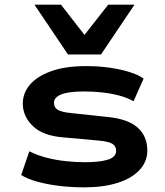

<svg xmlns="http://www.w3.org/2000/svg" viewBox="-20 -795 711 825"><path d="M342 10Q284 10 232.5 3.5Q181 -3 139.5 -14.5Q98 -26 71 -43L106 -145Q139 -128 179.5 -117.5Q220 -107 263 -102.5Q306 -98 345 -98Q408 -98 443.5 -109Q479 -120 479 -147Q479 -167 463 -177Q447 -187 404 -191L249 -205Q164 -212 121 -253.5Q78 -295 78 -350Q78 -395 108.5 -431Q139 -467 199.5 -489Q260 -511 351 -511Q404 -511 452 -504Q500 -497 538 -485Q576 -473 597 -457L554 -360Q525 -376 490 -385Q455 -394 417.5 -398Q380 -402 341 -402Q275 -402 243.5 -389.5Q212 -377 212 -353Q212 -333 228.5 -323Q245 -313 287 -309L437 -293Q527 -285 570 -248Q613 -211 613 -148Q613 -101 580 -65Q547 -29 486 -9.5Q425 10 342 10ZM272 -561 128 -775H242L343 -645L445 -775H558L414 -561Z"/></svg>

Font: Nunito Sans 7pt Expanded
Style: Bold
Weight: 700
Width: 7
Designer: Vernon Adams
Foundry: Vernon Adams
Version: Version 3.101;gftools[0.9.27]